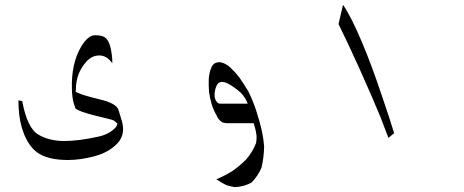

<svg xmlns="http://www.w3.org/2000/svg" viewBox="-20 -555 1906 789"><path d="M303.7 -171.9Q322.3 -163.1 390.6 -146.5Q459 -129.9 466.8 -103.5L480.5 -58.6Q497.1 -2 461.9 34.7Q426.8 71.3 368.7 86.9Q310.5 102.5 259.8 102.5Q173.8 102.5 131.3 70.3Q88.9 38.1 68.4 -35.2Q55.7 -81.1 55.7 -142.6L71.3 -139.6Q91.8 -29.3 136.7 -2.4Q181.6 24.4 242.7 24.4Q303.7 24.4 382.8 6.8Q429.7 -2.9 457 -33.2L462.9 -46.9L448.2 -59.6Q444.3 -62.5 375 -79.1Q305.7 -95.7 290 -109.4Q290 -109.4 283.2 -130.4Q276.4 -151.4 275.4 -190.4Q272.5 -293.9 313.5 -363.3Q341.8 -410.2 370.1 -410.2Q398.4 -410.2 411.1 -401.4Q435.5 -385.7 441.4 -310.5Q441.4 -303.7 441.4 -294.9Q418.9 -327.1 388.2 -327.1Q357.4 -327.1 334 -300.8Q292 -252.9 292 -188.5L291 -177.7Z M1022.5 -48.8H912.1Q907.2 -48.8 902.3 -49.8Q897.5 -50.8 892.6 -52.7Q883.8 -58.6 877 -67.4Q869.1 -81.1 862.3 -95.2Q855.5 -109.4 850.6 -124Q842.8 -151.4 838.9 -177.7Q836.9 -205.1 837.9 -231.4Q839.8 -258.8 850.6 -282.2Q855.5 -290 862.3 -294.9Q871.1 -298.8 880.9 -299.8Q890.6 -298.8 900.4 -294.9Q910.2 -290 918.9 -284.2Q943.4 -262.7 963.9 -236.3Q983.4 -208 1001 -178.7Q1019.5 -140.6 1032.2 -102.5L1046.9 -53.7Q1061.5 -2.9 1065.4 46.9Q1064.5 92.8 1054.7 133.8Q1040 168 1014.6 194.3Q983.4 212.9 943.4 213.9Q926.8 210.9 911.1 206.1Q889.6 196.3 869.1 181.6Q904.3 167 935.5 147.5Q965.8 126 991.2 100.6Q1017.6 70.3 1032.2 33.2Q1035.2 17.6 1034.2 2Q1032.2 -15.6 1027.3 -32.2ZM862.3 -175.8Q861.3 -166 862.3 -155.3Q863.3 -150.4 865.2 -145.5Q868.2 -139.6 872.1 -134.8Q875 -131.8 878.9 -129.9Q882.8 -128.9 886.7 -128.9H998Q994.1 -139.6 988.3 -149.4Q980.5 -162.1 970.7 -172.9Q957 -185.5 941.4 -196.3Q927.7 -206.1 912.1 -213.9Q902.3 -217.8 891.6 -218.8Q883.8 -217.8 877.9 -213.9Q872.1 -208 869.1 -201.2Q864.3 -189.5 862.3 -175.8Z M1599.6 -7.8 1576.2 11.7Q1564.5 -20.5 1543 -75.2Q1511.7 -151.4 1456.1 -275.4Q1404.3 -389.6 1371.1 -456.1L1389.6 -535.2Q1423.8 -485.4 1466.8 -382.8Q1507.8 -287.1 1554.7 -145.5Q1582 -66.4 1599.6 -7.8Z"/></svg>

Font: Thabit-Oblique
Style: Oblique
Weight: 500
Designer: Regenerated by Nadim Shaikli
Foundry: MAK Alagha
Version: 0.01